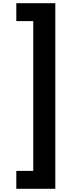

<svg xmlns="http://www.w3.org/2000/svg" viewBox="-20 -813 441 1201"><path d="M82 256H188V-681H82V-793H326V368H82Z"/></svg>

Font: Noto Sans Kannada SemiCondensed ExtraBold
Style: Regular
Weight: 800
Width: 4
Designer: Jelle Bosma - Monotype Design Team
Foundry: Monotype Imaging Inc.
Version: Version 2.005; ttfautohint (v1.8.4.7-5d5b)